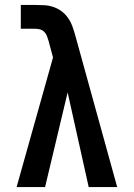

<svg xmlns="http://www.w3.org/2000/svg" viewBox="-20 -755 540 775"><path d="M47 0 194 -523 176 -590Q173 -600 169.5 -609.5Q166 -619 158.5 -626.5Q151 -634 141 -636.5Q131 -639 121 -639H64V-735H121Q140 -735 158.5 -734Q177 -733 195 -727Q213 -721 228 -710Q243 -699 254 -683.5Q265 -668 271.5 -650.5Q278 -633 283 -615L453 0H338L253 -382L162 0Z"/></svg>

Font: Moesevka
Style: Bold
Weight: 700
Monospace: yes
Designer: Belleve Invis
Foundry: Belleve Invis
Version: Version 32.5.0; ttfautohint (v1.8.4)